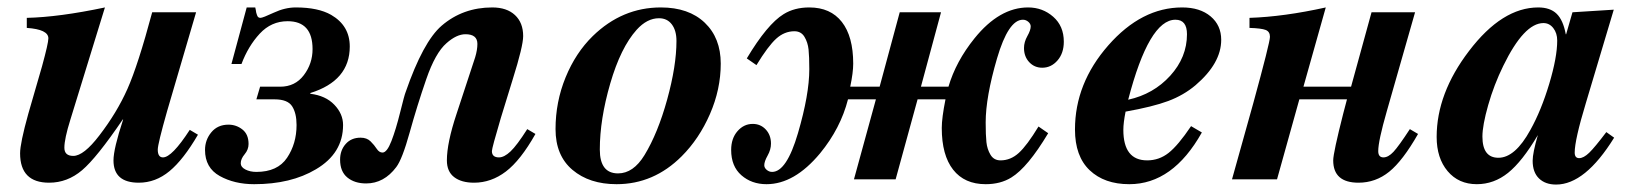

<svg xmlns="http://www.w3.org/2000/svg" viewBox="-20 -482 4388 516"><path d="M490 -133 512 -120Q473 -53 435.5 -22Q398 9 353 9Q285 9 285 -51Q285 -82 311 -161H310Q240 -58 200.5 -24.5Q161 9 112 9Q34 9 34 -70Q34 -97 56 -176L93 -304Q110 -366 110 -379Q110 -403 52 -407V-434Q139 -436 262 -462L169 -160Q153 -109 153 -85Q153 -63 177 -63Q205 -63 247 -118Q294 -179 322.5 -243Q351 -307 389 -449H507L429 -183Q404 -95 404 -80Q404 -59 418 -59Q442 -59 490 -133Z M643 -462H666Q667 -459 667.5 -455Q668 -451 668.5 -448.5Q669 -446 670 -443.5Q671 -441 671.5 -439.5Q672 -438 673.5 -436.5Q675 -435 676.5 -434.5Q678 -434 680 -434Q686 -434 716 -448Q746 -462 775 -462Q835 -462 870 -442Q920 -413 920 -357Q920 -265 814 -232V-230Q855 -225 878.5 -200.5Q902 -176 902 -146Q902 -70 829 -27Q762 13 663 13Q610 13 570.5 -9Q531 -31 531 -79Q531 -106 548 -126.5Q565 -147 594 -147Q615 -147 631.5 -134Q648 -121 648 -95Q648 -80 637.5 -67.5Q627 -55 627 -43Q627 -33 639.5 -26.5Q652 -20 669 -20Q726 -20 751.5 -58Q777 -96 777 -146Q777 -178 765 -196.5Q753 -215 718 -215H669L679 -249H733Q773 -249 796.5 -280Q820 -311 820 -350Q820 -425 753 -425Q709 -425 678 -391.5Q647 -358 629 -310H602Z M1397 -135 1419 -122Q1379 -51 1339.5 -21Q1300 9 1254 9Q1220 9 1200.5 -6Q1181 -21 1181 -51Q1181 -98 1207 -176L1257 -328Q1263 -348 1263 -364Q1263 -390 1231 -390Q1207 -390 1180 -366Q1150 -340 1125.5 -269Q1101 -198 1081 -126Q1061 -54 1045 -33Q1012 11 964 11Q933 11 913.5 -5Q894 -21 894 -53Q894 -78 909 -95Q924 -112 949 -112Q966 -112 976 -102Q986 -92 992.5 -82Q999 -72 1008 -72Q1020 -72 1032 -103Q1044 -134 1055.5 -180.5Q1067 -227 1070 -234Q1117 -370 1167 -413Q1224 -462 1303 -462Q1342 -462 1364 -441.5Q1386 -421 1386 -385Q1386 -358 1358 -269L1326 -165Q1302 -84 1302 -76Q1302 -59 1321 -59Q1335 -59 1352 -75Q1369 -91 1397 -135Z M1812 -62Q1737 13 1637 13Q1564 13 1518.5 -25.5Q1473 -64 1473 -135Q1473 -208 1500 -274Q1527 -340 1573 -385Q1652 -462 1756 -462Q1831 -462 1874 -421Q1917 -380 1917 -311Q1917 -242 1888 -175.5Q1859 -109 1812 -62ZM1798 -372Q1798 -400 1785.5 -416.5Q1773 -433 1751 -433Q1719 -433 1691 -402Q1648 -354 1620 -257.5Q1592 -161 1592 -80Q1592 -16 1641 -16Q1682 -16 1712 -65Q1748 -124 1773 -214.5Q1798 -305 1798 -372Z M2455 -249H2529Q2549 -317 2599 -379Q2666 -462 2743 -462Q2782 -462 2810.5 -437Q2839 -412 2839 -370Q2839 -339 2822 -319.5Q2805 -300 2781 -300Q2760 -300 2746 -315Q2732 -330 2732 -353Q2732 -369 2741 -385Q2750 -401 2750 -411Q2750 -418 2743.5 -423.5Q2737 -429 2729 -429Q2690 -429 2659.5 -325Q2629 -221 2629 -153Q2629 -119 2631 -100Q2633 -81 2642 -66Q2651 -51 2669 -51Q2696 -51 2718 -71Q2740 -91 2771 -142L2797 -124Q2742 -32 2698 -5Q2669 13 2629 13Q2572 13 2541.5 -26Q2511 -65 2511 -138Q2511 -165 2521 -215H2446L2387 0H2275L2334 -215H2259Q2239 -137 2184 -70Q2115 13 2040 13Q2000 13 1972.5 -11Q1945 -35 1945 -79Q1945 -110 1962 -129.5Q1979 -149 2003 -149Q2024 -149 2038 -134Q2052 -119 2052 -96Q2052 -80 2043 -64Q2034 -48 2034 -38Q2034 -31 2040.5 -25.5Q2047 -20 2055 -20Q2094 -20 2124.5 -124Q2155 -228 2155 -296Q2155 -330 2153 -349Q2151 -368 2142 -383Q2133 -398 2115 -398Q2088 -398 2066 -378Q2044 -358 2013 -307L1987 -325Q2042 -417 2086 -444Q2115 -462 2155 -462Q2212 -462 2242.5 -423Q2273 -384 2273 -311Q2273 -287 2265 -249H2344L2398 -449H2509Z M3181 -143 3210 -126Q3132 13 3015 13Q2948 13 2908.5 -24.5Q2869 -62 2869 -134Q2869 -258 2958.5 -360Q3048 -462 3157 -462Q3205 -462 3233.5 -438Q3262 -414 3262 -375Q3262 -312 3193 -253Q3161 -226 3119.5 -210.5Q3078 -195 3005 -182Q2999 -152 2999 -133Q2999 -51 3063 -51Q3095 -51 3120.5 -71Q3146 -91 3181 -143ZM3170 -390Q3170 -429 3139 -429Q3068 -429 3012 -214Q3080 -229 3125 -278.5Q3170 -328 3170 -390Z M3769 -135 3791 -122Q3750 -50 3713.5 -20.5Q3677 9 3631 9Q3563 9 3563 -51Q3563 -71 3590 -177L3600 -215H3472L3412 0H3291L3348 -204Q3393 -368 3393 -383Q3393 -397 3381.5 -401.5Q3370 -406 3338 -407V-434Q3430 -437 3543 -462L3483 -249H3611L3666 -449H3783L3707 -183Q3684 -103 3684 -76Q3684 -59 3698 -59Q3711 -59 3725 -74Q3739 -89 3769 -135Z M4297 -127 4318 -112Q4240 14 4162 14Q4133 14 4116 -2.5Q4099 -19 4099 -50Q4099 -71 4113 -119Q4071 -48 4033 -17.5Q3995 13 3949 13Q3900 13 3870.5 -22Q3841 -57 3841 -114Q3841 -231 3928 -345Q4017 -462 4114 -462Q4146 -462 4163.5 -445Q4181 -428 4188 -390H4189L4206 -449L4317 -456L4242 -205Q4212 -106 4212 -72Q4212 -57 4224 -57Q4236 -57 4251 -71.5Q4266 -86 4297 -127ZM4165 -373Q4165 -393 4154.5 -406.5Q4144 -420 4128 -420Q4076 -420 4020 -305Q3995 -254 3979.5 -199.5Q3964 -145 3964 -115Q3964 -58 4007 -58Q4052 -58 4093 -133Q4122 -185 4143.5 -256.5Q4165 -328 4165 -373Z"/></svg>

Font: STIX
Style: Bold Italic
Weight: 700
Italic angle: -16.33°
Designer: MicroPress Inc., with final additions and corrections provided by Coen Hoffman, Elsevier (retired)
Version: Version 1.1.1